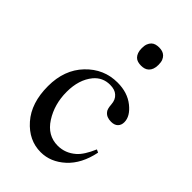

<svg xmlns="http://www.w3.org/2000/svg" viewBox="-229 -827 924 924"><g transform="rotate(45 233.5 -365.0)"><path d="M433 -179Q414 -86 358.5 -35.5Q303 15 236 15Q155 15 95.5 -52.5Q36 -120 36 -235Q36 -346 102 -415Q168 -484 261 -484Q329 -484 374 -448Q419 -412 419 -372Q419 -352 407 -340Q395 -328 372 -328Q341 -328 326 -347Q316 -357 314 -388Q312 -419 293 -435Q276 -451 243 -451Q193 -451 161 -413Q119 -362 119 -279Q119 -195 160.5 -130Q202 -65 272 -65Q323 -65 363 -100Q392 -125 418 -186ZM226 -683Q226 -701 230.5 -712.5Q235 -724 242.5 -731.5Q250 -739 260.5 -742Q271 -745 283 -745Q295 -745 305 -742Q315 -739 323 -731.5Q331 -724 335.5 -712.5Q340 -701 340 -683Q340 -666 335.5 -654Q331 -642 323 -634.5Q315 -627 305 -624Q295 -621 283 -621Q271 -621 260.5 -624Q250 -627 242.5 -634.5Q235 -642 230.5 -654Q226 -666 226 -683Z"/></g></svg>

Font: MM Taunggyi
Style: Regular
Weight: 400
Designer: Khon Soe Zaw Thu
Version: Version 1.00 July 18, 2016, initial release